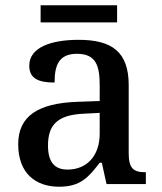

<svg xmlns="http://www.w3.org/2000/svg" viewBox="-20 -698 613 728"><path d="M134 -613H424V-678H134ZM204 10C285 10 316 -26 358 -81H366L384 0H533V-45H530C485 -45 468 -61 468 -117V-375C468 -501 405 -547 278 -547C175 -547 91 -519 91 -449C91 -402 123 -385 187 -385C187 -449 202 -494 272 -494C346 -494 358 -446 358 -373V-315L275 -312C123 -307 49 -257 49 -151C49 -41 115 10 204 10ZM236 -55C185 -55 162 -86 162 -146C162 -223 196 -263 300 -267L358 -270V-191C358 -108 310 -55 236 -55Z"/></svg>

Font: Noto Serif Telugu Medium
Style: Regular
Weight: 500
Designer: Jelle Bosma - Monotype Design Team
Foundry: Monotype Imaging Inc.
Version: Version 2.005